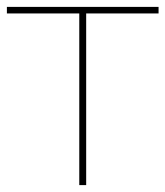

<svg xmlns="http://www.w3.org/2000/svg" viewBox="-24 -537 480 557"><path d="M226 -498H436V-517H-4V-498H206V0H226Z"/></svg>

Font: Montserrat-Alt1 Thin
Style: Regular
Weight: 100
Designer: Differentunic
Foundry: Differentunic
Version: Version 7.222